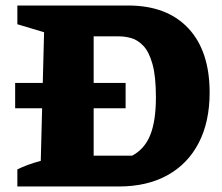

<svg xmlns="http://www.w3.org/2000/svg" viewBox="-20 -677 805 697"><path d="M445 -657Q586 -657 663.5 -574.5Q741 -492 741 -341Q741 -235 701.5 -158.5Q662 -82 588 -41Q514 0 411 0H43V-62Q61 -71 81.5 -78.5Q102 -86 128 -93L140 -560L43 -589V-657ZM460 -112Q505 -136 525.5 -187Q546 -238 546 -324Q546 -400 533.5 -444.5Q521 -489 500.5 -510.5Q480 -532 457 -538.5Q434 -545 413 -545H320V-112ZM35 -376H436V-284H35Z"/></svg>

Font: Piazzolla ExtraBold
Style: Regular
Weight: 800
Designer: Juan Pablo del Peral
Foundry: Huerta Tipografica
Version: Version 1.330